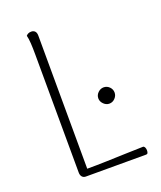

<svg xmlns="http://www.w3.org/2000/svg" viewBox="-131 -781 724 864"><g transform="rotate(-20 231.0 -348.5)"><path d="M146 -669 148 -31Q194 -31 239.5 -32.5Q285 -34 330.5 -35.5Q376 -37 419 -38Q424 -36 426.5 -30Q429 -24 429 -17Q429 -10 427 -5Q425 0 418 0H130Q119 0 112.5 -7.5Q106 -15 106 -28L104 -594Q104 -624 102.5 -648Q101 -672 97 -686Q100 -690 106 -693.5Q112 -697 122 -697Q133 -697 139.5 -690Q146 -683 146 -669ZM342 -272Q327 -272 315 -284Q303 -296 303 -311Q303 -327 315 -338.5Q327 -350 342 -350Q358 -350 369.5 -338.5Q381 -327 381 -311Q381 -296 369.5 -284Q358 -272 342 -272Z"/></g></svg>

Font: Arima Thin ExtraLight
Style: Regular
Weight: 250
Version: Version 1.100